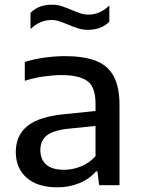

<svg xmlns="http://www.w3.org/2000/svg" viewBox="-20 -792 602 821"><path d="M225.5 9Q140.5 9 94 -32Q47.5 -73 47.5 -142Q47.5 -213.5 98.2 -254Q149 -294.5 262.5 -304.5L388.5 -317.5V-349Q388.5 -420.5 353 -445.8Q317.5 -471 243 -471Q210 -471 168.2 -465.2Q126.5 -459.5 86 -446.5V-527Q125 -539.5 171.2 -545.8Q217.5 -552 258 -552Q336 -552 387.8 -532.8Q439.5 -513.5 465.2 -467.8Q491 -422 491 -343V0H404L396.5 -59H390.5Q362 -26 318.5 -8.5Q275 9 225.5 9ZM152.5 -150.5Q152.5 -110.5 177.5 -88.2Q202.5 -66 254 -66Q289.5 -66 324.8 -79.8Q360 -93.5 388.5 -124V-253.5L271 -241.5Q206.5 -234.5 179.5 -212.2Q152.5 -190 152.5 -150.5ZM356 -664.5Q332.5 -664.5 311.5 -671.5Q290.5 -678.5 271 -687Q253 -694.5 235.5 -700.5Q218 -706.5 200.5 -706.5Q150.5 -706.5 110.5 -667.5V-737Q145 -772 202 -772Q225.5 -772 246.5 -764.8Q267.5 -757.5 287 -749Q305 -741.5 322.5 -735.5Q340 -729.5 357.5 -729.5Q407.5 -729.5 447.5 -768.5V-699Q413 -664.5 356 -664.5Z"/></svg>

Font: Encode Sans Semi Expanded Medium
Style: Regular
Weight: 500
Width: 6
Designer: Multiple Designers
Foundry: Impallari Type
Version: Version 3.000; ttfautohint (v1.8.3) -l 8 -r 50 -G 200 -x 14 